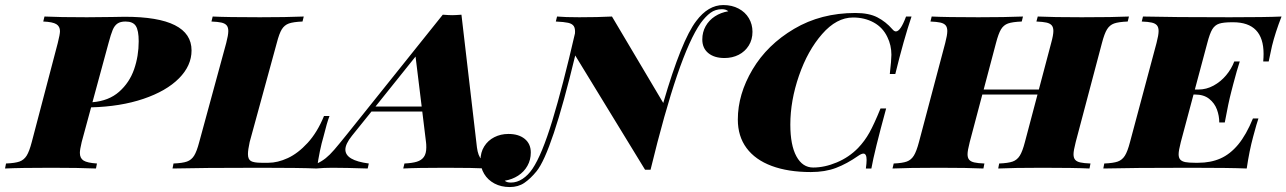

<svg xmlns="http://www.w3.org/2000/svg" viewBox="-68 -674 5146 768"><path d="M251.5 -62.5Q251.5 -41 266.4 -31.7Q281.2 -22.5 319.8 -20L315.9 0Q247.1 -2.9 138.2 -2.9Q12.2 -2.9 -47.9 0L-43.9 -20Q-7.8 -21.5 10 -27.8Q27.8 -34.2 38.6 -51.3Q49.3 -68.4 59.1 -106L163.1 -502Q171.9 -537.1 171.9 -549.3Q171.9 -568.4 157.2 -577.4Q142.6 -586.4 105 -587.9L109.9 -607.9Q168.5 -605 279.8 -605Q324.7 -605 378.4 -606Q417.5 -606.9 431.2 -606.9Q698.2 -606.9 698.2 -472.2Q698.2 -411.1 647.7 -360.4Q597.2 -309.6 505.6 -278.6Q414.1 -247.6 296.4 -244.6L258.8 -106Q251.5 -75.7 251.5 -62.5ZM366.2 -502 301.8 -265.1Q367.2 -270.5 408.4 -306.9Q449.7 -343.3 468.3 -396.5Q486.8 -449.7 486.8 -508.8Q486.8 -552.2 475.3 -570.1Q463.9 -587.9 434.1 -587.9Q413.6 -587.9 401.9 -579.8Q390.1 -571.8 382.8 -554.4Q375.5 -537.1 366.2 -502Z M1226.1 -127.9Q1210.4 -75.2 1199.7 0Q1131.8 -2.9 973.6 -2.9Q737.8 -2.9 622.1 0L626 -20Q662.1 -21.5 679.9 -27.8Q697.8 -34.2 708.5 -51.3Q719.2 -68.4 729 -106L836.9 -502Q845.2 -533.7 845.2 -549.8Q845.2 -564.9 838.4 -572.8Q831.5 -580.6 817.6 -583.7Q803.7 -586.9 777.8 -587.9L782.7 -607.9Q841.3 -605 971.7 -605Q1076.7 -605 1147 -607.9L1142.1 -587.9Q1105.5 -586.4 1087.6 -580.1Q1069.8 -573.7 1059.3 -556.9Q1048.8 -540 1039.1 -502L930.7 -106Q923.8 -74.2 923.8 -57.6Q923.8 -36.6 935.8 -29.8Q947.8 -22.9 978 -22.9H1005.9Q1042.5 -22.9 1083.3 -41.7Q1124 -60.5 1162.6 -102.5Q1201.2 -144.5 1228 -210H1250Q1239.7 -183.6 1226.1 -127.9Z M1889.2 -20 1883.8 0Q1826.2 -2.9 1714.8 -2.9Q1599.1 -2.9 1544.9 0L1549.8 -20Q1580.6 -21.5 1599.1 -27.1Q1617.7 -32.7 1627.4 -46.1Q1637.2 -59.6 1637.2 -84.5Q1637.2 -97.2 1636.2 -104L1621.1 -228H1418L1339.8 -130.9Q1313.5 -98.1 1313.5 -75.7Q1313.5 -32.2 1407.2 -20L1402.8 0Q1314 -2.9 1261.2 -2.9Q1227.1 -2.9 1195.8 0L1200.2 -20Q1219.2 -28.8 1234.9 -41.3Q1250.5 -53.7 1269.3 -75.4Q1288.1 -97.2 1321.8 -139.2L1703.1 -615.2Q1728.5 -613.3 1740.7 -613.3Q1753.4 -613.3 1777.8 -615.2L1839.8 -84Q1844.2 -50.8 1857.9 -35.9Q1871.6 -21 1889.2 -20ZM1594.2 -447.8 1434.1 -248H1618.7Z M2941.9 -546.9Q2941.9 -515.6 2927 -491.7Q2912.1 -467.8 2886.7 -454.8Q2861.3 -441.9 2830.1 -441.9Q2789.1 -441.9 2765.1 -461.7Q2741.2 -481.4 2741.2 -516.1Q2741.2 -545.4 2754.6 -569.3Q2768.1 -593.3 2791.7 -608.6Q2815.4 -624 2845.2 -628.9Q2835.9 -637.2 2819.8 -637.2Q2793.5 -637.2 2773.9 -622.8Q2754.4 -608.4 2734.9 -582Q2646.5 -457 2534.2 4.9H2512.2L2232.9 -452.1Q2139.6 -64.5 2078.1 11.2Q2054.2 40.5 2029.5 57.4Q2004.9 74.2 1971.2 74.2Q1936.5 74.2 1909.9 60.1Q1883.3 45.9 1868.7 21.5Q1854 -2.9 1854 -33.2Q1854 -64.5 1868.9 -88.4Q1883.8 -112.3 1909.2 -125.2Q1934.6 -138.2 1965.8 -138.2Q2006.8 -138.2 2031 -118.4Q2055.2 -98.6 2055.2 -64Q2055.2 -34.7 2041.7 -10.7Q2028.3 13.2 2004.6 28.6Q1981 43.9 1951.2 48.8Q1958 56.2 1976.1 56.2Q2000 56.2 2022.5 41.3Q2044.9 26.4 2062 1Q2099.6 -54.7 2141.4 -191.7Q2183.1 -328.6 2231.9 -540.5Q2233.4 -560.1 2227.1 -569.6Q2220.7 -579.1 2204.6 -582.8Q2188.5 -586.4 2155.3 -587.9L2160.2 -607.9Q2191.9 -605 2249 -605Q2322.8 -605 2379.9 -607.9L2585 -262.2Q2658.2 -513.2 2716.8 -589.8Q2764.6 -653.8 2825.2 -653.8Q2859.9 -653.8 2886.5 -639.6Q2913.1 -625.5 2927.5 -601.1Q2941.9 -576.7 2941.9 -546.9Z M2883.3 -195.8Q2883.3 -296.9 2942.1 -396Q3001 -495.1 3108.4 -558.6Q3215.8 -622.1 3353.5 -622.1Q3407.7 -622.1 3441.4 -604.7Q3475.1 -587.4 3501.5 -557.1Q3508.8 -548.3 3515.6 -548.3Q3534.2 -548.3 3556.2 -607.9H3578.1Q3546.9 -515.6 3513.2 -377.9H3491.2Q3497.6 -433.6 3497.6 -455.1Q3497.6 -493.2 3481.4 -525.9Q3463.4 -564 3427 -584Q3390.6 -604 3344.2 -604Q3278.3 -604 3220.5 -537.8Q3162.6 -471.7 3127.9 -371.3Q3093.3 -271 3093.3 -175.8Q3093.3 -93.3 3117.7 -48.6Q3142.1 -3.9 3184.6 -3.9Q3230.5 -3.9 3279.3 -24.4Q3328.1 -44.9 3364.3 -82Q3390.6 -109.4 3409.7 -143.6Q3428.7 -177.7 3454.1 -240.2H3476.6Q3429.2 -66.9 3417.5 0H3395.5Q3398.4 -21.5 3398.4 -34.2Q3398.4 -59.6 3385.7 -59.6Q3377.9 -59.6 3365.2 -50.8Q3319.8 -19 3276.1 -2.4Q3232.4 14.2 3175.3 14.2Q3084.5 14.2 3018.8 -10.3Q2953.1 -34.7 2918.2 -81.8Q2883.3 -128.9 2883.3 -195.8Z M4447.8 -607.9 4442.9 -587.9Q4406.2 -586.4 4388.4 -580.1Q4370.6 -573.7 4360.1 -556.6Q4349.6 -539.6 4339.8 -502L4234.9 -106Q4226.1 -71.8 4226.1 -57.1Q4226.1 -42.5 4232.7 -34.9Q4239.3 -27.3 4253.4 -24.2Q4267.6 -21 4293.9 -20L4290 0Q4230 -2.9 4101.6 -2.9Q3986.3 -2.9 3924.8 0L3928.7 -20Q3964.8 -21.5 3982.7 -27.8Q4000.5 -34.2 4011.2 -51.3Q4022 -68.4 4031.7 -106L4082 -295.9H3861.3L3811 -106Q3802.2 -71.8 3802.2 -57.1Q3802.2 -42.5 3808.8 -34.9Q3815.4 -27.3 3829.6 -24.2Q3843.8 -21 3869.6 -20L3865.7 0Q3804.2 -2.9 3689 -2.9Q3563.5 -2.9 3502 0L3506.8 -20Q3541.5 -21.5 3559.1 -27.8Q3576.7 -34.2 3587.4 -51.5Q3598.1 -68.8 3607.9 -106L3712.9 -502Q3721.2 -533.7 3721.2 -549.8Q3721.2 -564.9 3714.4 -572.8Q3707.5 -580.6 3693.6 -583.7Q3679.7 -586.9 3653.8 -587.9L3658.7 -607.9Q3717.3 -605 3845.7 -605Q3953.1 -605 4023.9 -607.9L4019 -587.9Q3981.9 -586.4 3964.1 -580.1Q3946.3 -573.7 3936 -556.6Q3925.8 -539.6 3916 -502L3866.7 -315.9H4087.4L4136.7 -502Q4145.5 -533.7 4145.5 -550.3Q4145.5 -564.9 4138.7 -572.8Q4131.8 -580.6 4117.7 -583.7Q4103.5 -586.9 4077.6 -587.9L4083 -607.9Q4143.1 -605 4258.8 -605Q4386.2 -605 4447.8 -607.9Z M5058.1 -607.9Q5033.2 -543.9 5020 -490.2Q5016.1 -474.1 5010.7 -446.8L5006.8 -428.2H4984.9Q4986.3 -444.3 4986.3 -458.5Q4986.3 -585 4864.3 -585H4860.8Q4825.7 -585 4808.6 -579.3Q4791.5 -573.7 4781.2 -556.9Q4771 -540 4761.2 -502L4711.4 -315.9H4726.1Q4757.3 -315.9 4786.1 -331.5Q4814.9 -347.2 4836.4 -372.8Q4857.9 -398.4 4869.1 -428.2H4891.1Q4879.9 -394.5 4864.7 -336.4L4856.9 -306.2Q4845.7 -263.7 4831.1 -184.1H4809.1Q4809.1 -210.4 4799.8 -235.8Q4790.5 -261.2 4768.8 -278.6Q4747.1 -295.9 4711.9 -295.9H4706.1L4655.3 -106Q4646.5 -71.8 4646.5 -57.1Q4646.5 -43 4653.1 -35.6Q4659.7 -28.3 4673.3 -25.6Q4687 -22.9 4711.9 -22.9H4725.1Q4774.4 -22.9 4813.5 -40Q4852.5 -57.1 4884.8 -95.9Q4917 -134.8 4943.8 -200.2H4965.8Q4959.5 -183.1 4944.8 -127.9Q4929.2 -70.8 4918.9 0Q4851.1 -2.9 4692.9 -2.9Q4460.9 -2.9 4345.2 0L4349.1 -20Q4385.3 -21.5 4403.1 -27.8Q4420.9 -34.2 4431.6 -51.3Q4442.4 -68.4 4452.1 -106L4558.1 -502Q4566.4 -533.7 4566.4 -549.8Q4566.4 -564.9 4559.6 -572.8Q4552.7 -580.6 4538.8 -583.7Q4524.9 -586.9 4499 -587.9L4503.9 -607.9Q4619.1 -605 4851.1 -605Q4995.1 -605 5058.1 -607.9Z"/></svg>

Font: TypoPRO Playfair Display SC
Style: Italic
Weight: 900
Italic angle: -14°
Designer: Claus Eggers Sørensen
Foundry: Claus Eggers Sørensen
Version: Version 1.004;PS 001.004;hotconv 1.0.70;makeotf.lib2.5.58329